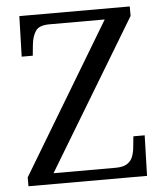

<svg xmlns="http://www.w3.org/2000/svg" viewBox="-52 -760 684 805"><g transform="rotate(-5 290.5 -357.0)"><path d="M35.3 0V-37.3L414.7 -668.7H182Q138.3 -668.7 123.7 -646.8Q109 -625 105.3 -588L101 -543.7H54.3L59.3 -714H524V-674L144.7 -45.3H406Q437 -45.3 453.8 -55.7Q470.7 -66 478 -84.5Q485.3 -103 487.3 -127L491.7 -170.3H539.3L534.3 0Z"/></g></svg>

Font: Noto Serif Hentaigana ExtraLight
Style: Regular
Weight: 200
Designer: Kazuhiro Yamada
Foundry: nipponia
Version: Version 1.000